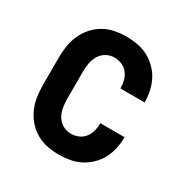

<svg xmlns="http://www.w3.org/2000/svg" viewBox="-130 -638 734 756"><g transform="rotate(30 237.5 -260.0)"><path d="M235 8Q208 8 182 3Q156 -2 132.5 -15.5Q109 -29 91.5 -49Q74 -69 63 -93.5Q52 -118 48 -144.5Q44 -171 44 -197V-323Q44 -349 48 -375.5Q52 -402 63 -426.5Q74 -451 91.5 -471Q109 -491 132.5 -504.5Q156 -518 182 -523Q208 -528 235 -528Q260 -528 285 -523.5Q310 -519 332 -507.5Q354 -496 372.5 -478Q391 -460 402.5 -438Q414 -416 419.5 -391Q425 -366 425 -341V-339H315V-340Q315 -358 310.5 -375Q306 -392 295.5 -405.5Q285 -419 268.5 -426Q252 -433 235 -433Q215 -433 198 -423.5Q181 -414 171 -397.5Q161 -381 157.5 -361.5Q154 -342 154 -323V-197Q154 -178 157.5 -158.5Q161 -139 171 -122.5Q181 -106 198 -96.5Q215 -87 235 -87Q252 -87 268.5 -94Q285 -101 295.5 -114.5Q306 -128 310.5 -145Q315 -162 315 -180V-181H425V-179Q425 -154 419.5 -129Q414 -104 402.5 -82Q391 -60 372.5 -42Q354 -24 332 -12.5Q310 -1 285 3.5Q260 8 235 8Z"/></g></svg>

Font: Iosevka QP
Style: Bold
Weight: 700
Designer: Belleve Invis
Foundry: Belleve Invis
Version: Version 20.0.0; ttfautohint (v1.8.4)